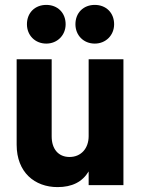

<svg xmlns="http://www.w3.org/2000/svg" viewBox="-20 -756 579 784"><path d="M215 8C274 8 316 -13 342 -56V0H484V-514H342V-200C342 -150 311 -115 264 -115C218 -115 191 -148 191 -199V-514H48V-165C48 -52 122 8 215 8ZM90 -657C90 -612 123 -578 169 -578C214 -578 248 -612 248 -657C248 -704 215 -736 169 -736C123 -736 90 -704 90 -657ZM288 -657C288 -612 321 -578 367 -578C412 -578 446 -612 446 -657C446 -704 413 -736 367 -736C321 -736 288 -704 288 -657Z"/></svg>

Font: Vanilla Cream Black
Style: Regular
Weight: 900
Designer: Jeremy Tribby, Jinavaṁso
Foundry: Tribby Type
Version: Version 1.422;Glyphs 3.1.2 (3151)